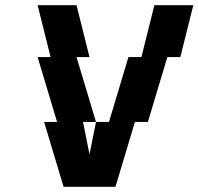

<svg xmlns="http://www.w3.org/2000/svg" viewBox="-20 -720 765 740"><path d="M175 -500H125L200 -250H150L225 0H425L500 -250H550L625 -500H675L725 -700H575L525 -500H475L400 -250H350L325 -125L300 -250H350L275 -500H325L275 -700H125Z"/></svg>

Font: LS-VG5000 Bold Shifted
Style: Regular
Weight: 400
Designer: Justin Bihan, 2021
Foundry: Justin Bihan, 2021
Version: Version 1.000;Glyphs 3.1.2 (3151)